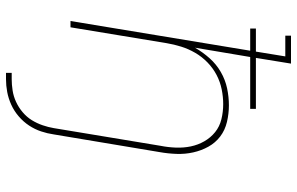

<svg xmlns="http://www.w3.org/2000/svg" viewBox="-195 -580 990 640"><g transform="rotate(90 300.0 -260.0)"><path d="M223 215V196H244Q262 196 281.5 193Q301 190 319.5 181.5Q338 173 354 159.5Q370 146 380.5 129Q391 112 397.5 93Q404 74 407 56L466 -300Q471 -325 472 -351Q473 -377 468 -401Q463 -425 451 -446Q439 -467 420.5 -482Q402 -497 377.5 -503Q353 -509 327 -509Q303 -509 278 -504Q253 -499 230 -487Q207 -475 188 -456.5Q169 -438 156 -415.5Q143 -393 135.5 -369Q128 -345 124 -321L71 0H50L149 -599H75V-618H152L168 -716H99V-735H192L173 -618H343V-599H170L139 -415Q154 -441 174 -463.5Q194 -486 220 -501Q246 -516 274.5 -522Q303 -528 331 -528Q359 -528 386.5 -521.5Q414 -515 435 -499Q456 -483 469 -459.5Q482 -436 488 -409Q494 -382 493 -353.5Q492 -325 487 -297L428 56Q425 77 418 98Q411 119 398.5 138Q386 157 368 172.5Q350 188 329 197.5Q308 207 286.5 211Q265 215 244 215Z"/></g></svg>

Font: Iosevka HT Thin Extended
Style: Italic
Weight: 100
Width: 7
Italic angle: -9°
Monospace: yes
Designer: Belleve Invis
Foundry: Belleve Invis
Version: Version 32.3.0; ttfautohint (v1.8.4)